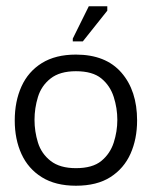

<svg xmlns="http://www.w3.org/2000/svg" viewBox="-20 -582 497 612"><path d="M222 10Q157 10 113.5 -17Q70 -44 48.5 -91Q27 -138 27 -198Q27 -259 48.5 -306.5Q70 -354 113.5 -381Q157 -408 222 -408Q317 -408 367 -350.5Q417 -293 417 -198Q417 -139 396 -92Q375 -45 332 -17.5Q289 10 222 10ZM222 -46Q275 -46 303 -69Q331 -92 342.5 -127.5Q354 -163 354 -200Q354 -237 342.5 -273Q331 -309 303 -332Q275 -355 222 -355Q171 -355 141.5 -332Q112 -309 101 -273Q90 -237 90 -200Q90 -163 101 -127.5Q112 -92 141.5 -69Q171 -46 222 -46ZM244 -450H212V-459L263 -562H322V-548Z"/></svg>

Font: Darker Grotesque Light Medium
Style: Regular
Weight: 500
Version: Version 1.000;gftools[0.9.28]